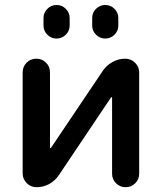

<svg xmlns="http://www.w3.org/2000/svg" viewBox="-20 -784 654 782"><path d="M157.2 -679.7V-710.9Q157.2 -732.4 172.9 -748Q188.5 -763.7 210.4 -763.7Q232.4 -763.7 248 -748Q263.7 -732.4 263.7 -710.9V-679.7Q263.7 -658.2 248 -642.6Q232.4 -627 210.4 -627Q188.5 -627 172.9 -642.6Q157.2 -658.2 157.2 -679.7ZM355.5 -679.7V-710.9Q355.5 -732.4 371.1 -748Q386.7 -763.7 408.7 -763.7Q430.7 -763.7 446.3 -748Q461.9 -732.4 461.9 -710.9V-679.7Q461.9 -658.2 446.3 -642.6Q430.7 -627 408.7 -627Q386.7 -627 371.1 -642.6Q355.5 -658.2 355.5 -679.7ZM436.5 -386.7Q436.5 -387.7 435.1 -388.2Q433.6 -388.7 432.6 -387.7L218.8 -69.3Q203.1 -46.9 179.7 -34.2Q156.2 -21.5 128.9 -21.5Q105.5 -21.5 88.9 -38.1Q72.3 -54.7 72.3 -78.1V-489.3Q72.3 -512.7 88.4 -528.8Q104.5 -544.9 127.9 -544.9Q151.4 -544.9 167.5 -528.8Q183.6 -512.7 183.6 -489.3V-183.6Q183.6 -181.6 185.1 -181.2Q186.5 -180.7 187.5 -181.6L400.4 -498Q416 -519.5 439.5 -532.2Q462.9 -544.9 490.2 -544.9Q513.7 -544.9 530.3 -528.3Q546.9 -511.7 546.9 -488.3V-76.2Q546.9 -53.7 530.8 -37.6Q514.6 -21.5 491.7 -21.5Q468.8 -21.5 452.6 -37.6Q436.5 -53.7 436.5 -76.2Z"/></svg>

Font: Gen Jyuu Gothic Medium
Style: Regular
Weight: 500
Designer: [Source Han Sans]
Ryoko NISHIZUKA  (kana & ideographs); Paul D. Hunt (Latin, Greek & Cyrillic); Wenlong ZHANG  (bopomofo
Version: Version 1.002.20150607